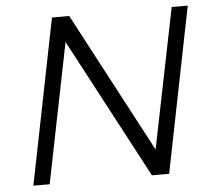

<svg xmlns="http://www.w3.org/2000/svg" viewBox="-51 -755 897 810"><g transform="rotate(-5 398.0 -350.0)"><path d="M705 -700H773L633 0H560L246 -592L127 0H58L198 -700H271L585 -107Z"/></g></svg>

Font: Gontserrat Light
Style: Italic
Weight: 300
Italic angle: -11.3°
Designer: Julieta Ulanovsky
Foundry: Julieta Ulanovsky
Version: Version 6.001